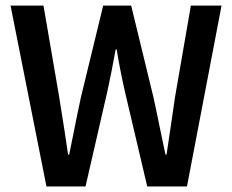

<svg xmlns="http://www.w3.org/2000/svg" viewBox="-20 -674 840 694"><path d="M18.1 -653.8H137.2L193.8 -324.2Q215.8 -188 226.1 -115.2H230Q234.9 -138.2 243.4 -180.9Q252 -223.6 259 -258.5Q266.1 -293.5 272.9 -324.2L353 -653.8H454.1L534.2 -324.2Q542.5 -287.6 556.9 -216.6Q571.3 -145.5 578.1 -115.2H582Q587.4 -151.9 597.9 -221.9Q608.4 -292 612.8 -324.2L669.9 -653.8H780.8L655.8 0H512.2L431.2 -344.2Q411.6 -431.6 401.9 -495.1H397.9Q383.8 -415 368.2 -344.2L289.1 0H147.9Z"/></svg>

Font: Source Sans Pro Semibold
Style: Regular
Weight: 600
Designer: Paul D. Hunt
Foundry: Adobe Systems Incorporated
Version: Version 2.020;PS 2.0;hotconv 1.0.86;makeotf.lib2.5.63406